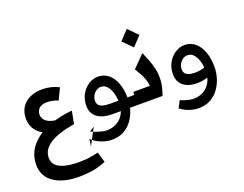

<svg xmlns="http://www.w3.org/2000/svg" viewBox="-167 -1056 2340 1845"><g transform="rotate(-20 1003.0 -133.5)"><path d="M351 456Q277.7 456 215 440.8Q152.3 425.7 104.7 395.2Q57 364.7 30.5 317.5Q4 270.3 4 207.3Q4 130.7 38.3 67.2Q72.7 3.7 138 -44.7Q203.3 -93 296 -124Q388.7 -155 504.3 -165.7L479.3 -36.3Q391.3 -21.7 327.2 -0.2Q263 21.3 221.3 49.3Q179.7 77.3 159.8 111.8Q140 146.3 140 186.7Q140 231.7 169.3 262Q198.7 292.3 256.8 307.8Q315 323.3 400.7 323.3Q452.7 323.3 503.8 317Q555 310.7 600.3 298.3L631.7 405Q544.7 439.7 476.8 447.8Q409 456 351 456ZM266.3 -30.7Q228 -39.3 191.5 -55Q155 -70.7 126 -96.2Q97 -121.7 80 -158.5Q63 -195.3 63 -246Q63 -310.3 93.3 -357.5Q123.7 -404.7 178.2 -430.3Q232.7 -456 304.7 -456Q350.7 -456 394.2 -445.3Q437.7 -434.7 474 -415.3L418 -299.3Q389.7 -312 361.8 -317.7Q334 -323.3 304.7 -323.3Q252 -323.3 225.5 -298.2Q199 -273 199 -234.7Q199 -208.7 215 -185Q231 -161.3 268.3 -146Q305.7 -130.7 367.3 -128.7Z M773.3 230Q727.3 230 671.3 210.5Q615.3 191 569.3 148L559.3 221L649.3 51L599.3 83Q633.3 99 678.3 113.5Q723.3 128 757.3 128Q817.3 128 862.8 101Q908.3 74 933.3 27Q958.3 -20 958.3 -81Q958.3 -129 945.8 -176Q933.3 -223 907.8 -254Q882.3 -285 844.3 -285Q815.3 -285 792.8 -268.5Q770.3 -252 757.8 -227Q745.3 -202 745.3 -176Q745.3 -154 756.3 -137.5Q767.3 -121 795.3 -111.5Q823.3 -102 873.3 -102H1120.3V0H863.3Q786.3 0 739.3 -21.5Q692.3 -43 671.3 -78.5Q650.3 -114 650.3 -156Q650.3 -226 679.3 -277.5Q708.3 -329 754.3 -358Q800.3 -387 850.3 -387Q910.3 -387 955.3 -350.5Q1000.3 -314 1025.3 -247Q1050.3 -180 1050.3 -90Q1050.3 -37 1033.8 19Q1017.3 75 983.3 123Q949.3 171 897.3 200.5Q845.3 230 773.3 230Z M1120 0V-132.7H1291Q1286.3 -175 1273.8 -207.7Q1261.3 -240.3 1244.8 -269.7Q1228.3 -299 1209.3 -330.7L1330.3 -453.3Q1349 -409.3 1368.2 -361.5Q1387.3 -313.7 1398.7 -259.2Q1410 -204.7 1405.2 -140.7Q1400.3 -76.7 1371 0ZM1273.7 -531.7 1178.7 -627 1269 -723 1363.3 -627Z M1736.3 -388Q1796.3 -388 1841.3 -351Q1886.3 -314 1911.3 -247.5Q1936.3 -181 1936.3 -90Q1936.3 -37 1919.8 19Q1903.3 75 1869.3 123Q1835.3 171 1783.3 200.5Q1731.3 230 1659.3 230Q1617.3 230 1568.3 214.5Q1519.3 199 1475.3 165L1512.3 95Q1544.3 108 1579.8 118Q1615.3 128 1643.3 128Q1717.3 128 1768.3 88Q1819.3 48 1836.3 -18Q1810.3 -10 1782.8 -5.5Q1755.3 -1 1729.3 -1Q1662.3 -1 1619.3 -22.5Q1576.3 -44 1556.3 -79Q1536.3 -114 1536.3 -157Q1536.3 -227 1565.3 -278.5Q1594.3 -330 1640.3 -359Q1686.3 -388 1736.3 -388ZM1631.3 -177Q1631.3 -155 1641.8 -138.5Q1652.3 -122 1676.3 -112.5Q1700.3 -103 1742.3 -103Q1767.3 -103 1792.3 -107Q1817.3 -111 1842.3 -120Q1838.3 -163 1824.3 -200.5Q1810.3 -238 1786.8 -262Q1763.3 -286 1730.3 -286Q1701.3 -286 1678.8 -269.5Q1656.3 -253 1643.8 -228Q1631.3 -203 1631.3 -177Z"/></g></svg>

Font: Lexend Medium
Style: Regular
Weight: 500
Designer: Bonnie Shaver-Troup, Thomas Jockin
Foundry: Lexend
Version: Version 1.005